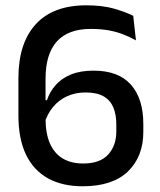

<svg xmlns="http://www.w3.org/2000/svg" viewBox="-20 -670 588 704"><path d="M283 13Q208.5 13 155.8 -16.2Q103 -45.5 75.2 -103.2Q47.5 -161 47.5 -247V-384Q47.5 -511 110.8 -580.8Q174 -650.5 296.5 -650.5Q355.5 -650.5 397.5 -638.5Q439.5 -626.5 468.5 -612L478.5 -522Q457 -534 433 -543.5Q409 -553 379.8 -558.5Q350.5 -564 313 -564Q230 -564 188.5 -518Q147 -472 147 -381V-235.5Q147 -180.5 163.2 -143.8Q179.5 -107 210.2 -88.8Q241 -70.5 285 -70.5Q347 -70.5 376.8 -103.5Q406.5 -136.5 406.5 -188V-214Q406.5 -250 395.5 -276.2Q384.5 -302.5 359.8 -316.8Q335 -331 293.5 -331Q256.5 -331 226.2 -317.2Q196 -303.5 174.5 -277.8Q153 -252 142.5 -216.5L135.5 -302.5H152Q162.5 -333.5 184 -358Q205.5 -382.5 240 -396.8Q274.5 -411 323 -411Q414 -411 459.8 -359.8Q505.5 -308.5 505.5 -215.5V-186.5Q505.5 -96 449.2 -41.5Q393 13 283 13Z"/></svg>

Font: Anek Odia Medium
Style: Regular
Weight: 500
Designer: Yesha Goshar & Mahesh Sahu (Odia), Yesha Goshar (Latin)
Foundry: Ek Type
Version: Version 1.003